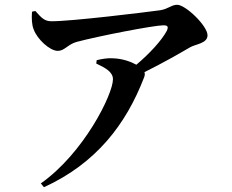

<svg xmlns="http://www.w3.org/2000/svg" viewBox="-20 -747 970 804"><path d="M151 21 164 37C383 -63 508 -227 583 -422C587 -431 587 -438 585 -445C662 -483 735 -525 776 -549C798 -562 849 -565 849 -599C849 -639 757 -727 722 -727C698 -727 684 -709 650 -704C584 -695 282 -658 196 -658C166 -658 154 -672 128 -701L114 -698C112 -671 113 -643 121 -624C135 -584 188 -534 222 -534C250 -534 263 -560 299 -571C392 -596 625 -641 664 -641C682 -641 687 -636 678 -617C657 -578 607 -523 551 -476C529 -488 494 -502 450 -503C427 -504 406 -500 385 -495L383 -481C421 -463 453 -446 453 -415C453 -352 331 -106 151 21Z"/></svg>

Font: GenRyuMin2 TW B
Style: Regular
Weight: 700
Version: Version 2.100;PS 2.1;hotconv 16.6.51;makeotf.lib2.5.65220 DE